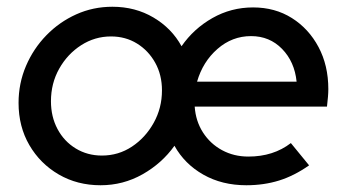

<svg xmlns="http://www.w3.org/2000/svg" viewBox="-20 -539 1027 569"><path d="M278 10Q209 10 154 -22Q99 -54 67 -109Q35 -164 35 -234Q35 -292 57 -343.5Q79 -395 117.5 -434.5Q156 -474 206 -496.5Q256 -519 313 -519Q381 -519 435 -487Q489 -455 518 -402Q554 -454 609.5 -485.5Q665 -517 730 -517Q795 -517 845 -485.5Q895 -454 924 -399.5Q953 -345 953 -275Q953 -265 952 -252.5Q951 -240 949 -223H557Q560 -180 581.5 -146.5Q603 -113 638 -94Q673 -75 716 -75Q790 -75 842 -115L896 -49Q852 -18 807 -4Q762 10 710 10Q638 10 582.5 -21.5Q527 -53 497 -107Q460 -55 402.5 -22.5Q345 10 278 10ZM564 -297H859Q853 -356 816 -394Q779 -432 724 -432Q668 -432 624.5 -394Q581 -356 564 -297ZM282 -78Q331 -78 371 -104.5Q411 -131 435.5 -175Q460 -219 460 -271Q460 -317 440 -353Q420 -389 386 -410Q352 -431 309 -431Q261 -431 220.5 -405Q180 -379 155.5 -335.5Q131 -292 131 -239Q131 -193 150.5 -156.5Q170 -120 204.5 -99Q239 -78 282 -78Z"/></svg>

Font: Red Hat Display Medium
Style: Italic
Weight: 500
Italic angle: -12°
Designer: Pentagram, MCKL
Foundry: Pentagram, MCKL
Version: Version 1.023; ttfautohint (v1.8.3)